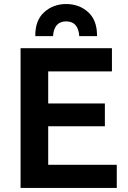

<svg xmlns="http://www.w3.org/2000/svg" viewBox="-20 -932 635 952"><path d="M82 0V-693H535V-578H219V-419H500V-306H219V-115H559V0ZM155 -753Q154 -831 199 -871.5Q244 -912 308 -912Q373 -912 417.5 -871.5Q462 -831 461 -753H373Q368 -826 308 -826Q248 -826 243 -753Z"/></svg>

Font: Ubuntu Sans
Style: Bold
Weight: 700
Designer: Dalton Maag Ltd
Foundry: Dalton Maag Ltd
Version: Version 1.006; ttfautohint (v1.8.4.7-5d5b)